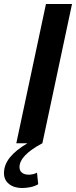

<svg xmlns="http://www.w3.org/2000/svg" viewBox="-69 -720 382 965"><path d="M13 0Q51 -176 87.5 -350Q124 -524 162 -700H293Q255 -524 218.5 -350Q182 -176 144 0Q29 61 29 120Q29 138 41.5 148Q54 158 76 158Q85 158 96.5 155.5Q108 153 117 148Q119 162 120 177Q121 192 123 206Q106 216 84.5 220.5Q63 225 42 225Q2 225 -23.5 205Q-49 185 -49 150Q-49 108 -19 71Q11 34 69 0Z"/></svg>

Font: Rosa Sans SemiBold
Style: Italic
Weight: 600
Italic angle: -12°
Designer: Pentagram / MCKL
Foundry: Pentagram / MCKL
Version: Version 1.005;September 16, 2019;FontCreator 11.5.0.2425 64-